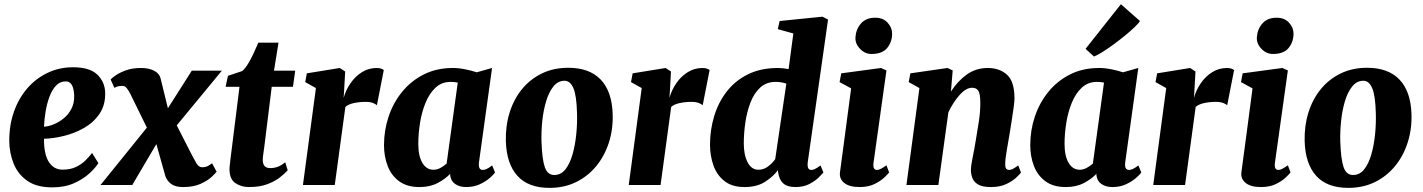

<svg xmlns="http://www.w3.org/2000/svg" viewBox="-20 -898 6908 932"><path d="M457.5 -106Q444.5 -84.5 414.8 -57Q385 -29.5 339.8 -9Q294.5 11.5 233.5 11.5Q157 11.5 111.2 -21.2Q65.5 -54 45.5 -105.5Q25.5 -157 25 -212.5Q24.5 -290.5 47.8 -356Q71 -421.5 113 -469.8Q155 -518 211.8 -544.8Q268.5 -571.5 334.5 -571.5Q415.5 -571.5 452.2 -536Q489 -500.5 490.5 -448.5Q492 -388 463.2 -345.8Q434.5 -303.5 388.5 -277.2Q342.5 -251 290.5 -238.2Q238.5 -225.5 193.5 -224.5Q193 -149.5 217 -112Q241 -74.5 283.5 -74.5Q321.5 -74.5 348.8 -87.5Q376 -100.5 395 -119.5Q414 -138.5 427 -155.5ZM299.5 -503Q271 -503 251.5 -482Q232 -461 219.8 -427.5Q207.5 -394 201.2 -355.8Q195 -317.5 193.5 -283Q215 -284 240.8 -294.5Q266.5 -305 289.8 -324Q313 -343 327.2 -371Q341.5 -399 340 -435.5Q337 -503 299.5 -503Z M869 10Q832 10 811.8 -4.5Q791.5 -19 783 -42L739 -198.5L622 0H468L693 -278.5L613 -441.5Q606.5 -455 596.8 -468Q587 -481 575 -481Q561.5 -481 553.5 -479.2Q545.5 -477.5 535.5 -471.5L517 -512Q521.5 -518 540.5 -531.5Q559.5 -545 591 -556.5Q622.5 -568 664.5 -568Q703 -568 728.5 -554.5Q754 -541 759.5 -517.5L795 -372.5L911 -555H1057L838 -289.5L912 -144.5Q923 -123 934 -104.5Q945 -86 962 -86Q970 -86 980.5 -88.8Q991 -91.5 1009.5 -105.5L1031.5 -64.5Q1027 -58 1007.8 -39.8Q988.5 -21.5 954 -5.8Q919.5 10 869 10Z M1263.5 -189.5Q1260.5 -165.5 1258 -150Q1255.5 -134.5 1255.5 -122Q1255.5 -82 1291.5 -82Q1311 -82 1328.5 -88.5Q1346 -95 1364.5 -110.5L1376.5 -71.5Q1362.5 -55.5 1338.2 -36.5Q1314 -17.5 1277.2 -3.8Q1240.5 10 1188 10Q1151.5 10 1122.8 -9Q1094 -28 1094 -78Q1094 -81.5 1094.8 -90Q1095.5 -98.5 1098.2 -121.8Q1101 -145 1107 -192L1142.5 -476.5H1075L1086.5 -530L1155.5 -553Q1170 -565 1184.2 -588.5Q1198.5 -612 1211.2 -639.5Q1224 -667 1234 -691H1332L1310 -555H1413L1402 -476.5H1299Z M1648 -423Q1659 -461.5 1681.8 -494.5Q1704.5 -527.5 1737 -547.8Q1769.5 -568 1809 -568Q1822 -568 1830.8 -564.5Q1839.5 -561 1843 -558L1809.5 -387Q1806.5 -391 1792.5 -397.2Q1778.5 -403.5 1755 -403.5Q1725 -403.5 1698 -397.8Q1671 -392 1656.5 -379L1605 0H1450.5L1513.5 -470.5L1461.5 -499.5L1469.5 -542L1629.5 -568L1655.5 -551L1650.5 -459.5Z M2305 -110Q2302.5 -90 2307.8 -81.5Q2313 -73 2324 -73Q2331 -73 2341.5 -77.5Q2352 -82 2369 -95L2383 -60.5Q2377.5 -52 2358.5 -35Q2339.5 -18 2310 -4Q2280.5 10 2242.5 10Q2211 10 2189.5 -4.8Q2168 -19.5 2165 -48.5L2165.5 -54.5Q2142 -29.5 2104.8 -9.8Q2067.5 10 2016.5 10Q1956 10 1917.8 -18Q1879.5 -46 1861.8 -92.5Q1844 -139 1844 -193.5Q1844 -265.5 1866.5 -332.5Q1889 -399.5 1932.2 -452.5Q1975.5 -505.5 2037.5 -536.8Q2099.5 -568 2178.5 -568Q2207.5 -568 2240 -561.2Q2272.5 -554.5 2294 -547L2368.5 -568ZM2202 -497Q2186 -500.5 2167.5 -500.5Q2124.5 -500.5 2094.5 -472.8Q2064.5 -445 2046 -400Q2027.5 -355 2019 -302.2Q2010.5 -249.5 2010.5 -199.5Q2010.5 -141 2030.2 -107.5Q2050 -74 2084 -74Q2101.5 -74 2117.8 -82.8Q2134 -91.5 2148 -104Z M2738.5 -569Q2841 -569 2895.8 -511.8Q2950.5 -454.5 2954 -345Q2956.5 -271.5 2935.8 -206.5Q2915 -141.5 2874.5 -92Q2834 -42.5 2776.5 -14.2Q2719 14 2647.5 14Q2544.5 14 2491.8 -44.2Q2439 -102.5 2435.5 -212Q2433.5 -286 2453.5 -350.8Q2473.5 -415.5 2513.2 -464.5Q2553 -513.5 2610 -541.2Q2667 -569 2738.5 -569ZM2720.5 -506Q2688.5 -506 2666.2 -478.2Q2644 -450.5 2630.8 -405.8Q2617.5 -361 2612.2 -309.5Q2607 -258 2608.5 -210Q2611.5 -123.5 2624.8 -86Q2638 -48.5 2670.5 -48.5Q2703 -48.5 2724.8 -76.2Q2746.5 -104 2759.2 -148.8Q2772 -193.5 2777.2 -245.8Q2782.5 -298 2781 -347Q2779 -433.5 2763.5 -469.8Q2748 -506 2720.5 -506Z M3229.5 -423Q3240.5 -461.5 3263.2 -494.5Q3286 -527.5 3318.5 -547.8Q3351 -568 3390.5 -568Q3403.5 -568 3412.2 -564.5Q3421 -561 3424.5 -558L3391 -387Q3388 -391 3374 -397.2Q3360 -403.5 3336.5 -403.5Q3306.5 -403.5 3279.5 -397.8Q3252.5 -392 3238 -379L3186.5 0H3032L3095 -470.5L3043 -499.5L3051 -542L3211 -568L3237 -551L3232 -459.5Z M3901 -111Q3896.5 -73 3918 -73Q3925 -73 3935 -77.2Q3945 -81.5 3963 -95L3977 -60.5Q3971 -53.5 3954 -36.5Q3937 -19.5 3908.8 -4.8Q3880.5 10 3841 10Q3800.5 10 3781 -8.8Q3761.5 -27.5 3757 -62.5L3756 -72Q3736 -43.5 3695.8 -16.8Q3655.5 10 3594 10Q3533.5 10 3496.5 -19.2Q3459.5 -48.5 3443 -95.5Q3426.5 -142.5 3426.5 -196Q3426.5 -267 3446.5 -333.5Q3466.5 -400 3507.2 -453Q3548 -506 3610.2 -537Q3672.5 -568 3757 -568Q3780.5 -568 3808 -562.5L3831 -735.5L3755.5 -756.5L3764.5 -796L3972.5 -817L3999.5 -803ZM3797 -492Q3773 -500.5 3745 -500.5Q3700 -500.5 3670 -472.8Q3640 -445 3622.8 -400Q3605.5 -355 3598 -303Q3590.5 -251 3590.5 -202Q3590.5 -145.5 3609.2 -109.8Q3628 -74 3661.5 -74Q3687 -74 3708 -89.8Q3729 -105.5 3743 -125.5Z M4153 10Q4102 10 4077.5 -10.5Q4053 -31 4057.5 -62.5Q4065.5 -120.5 4079.2 -224.8Q4093 -329 4111.5 -469L4055.5 -499.5L4063.5 -542L4256.5 -568L4283 -556L4220.5 -110Q4215 -73 4237.5 -73Q4251.5 -73 4283 -95.5L4296 -61Q4290.5 -53.5 4272.8 -36.5Q4255 -19.5 4225 -4.8Q4195 10 4153 10ZM4210.5 -636Q4178.5 -636 4154.5 -661.2Q4130.5 -686.5 4132.5 -717Q4135 -756.5 4159.5 -784.2Q4184 -812 4228.5 -812Q4267 -812 4289 -787.5Q4311 -763 4310.5 -734Q4310 -693.5 4286.2 -664.8Q4262.5 -636 4210.5 -636Z M4596 -453.5Q4628.5 -504.5 4673 -536.2Q4717.5 -568 4775 -568Q4832 -568 4868.2 -535.2Q4904.5 -502.5 4904.5 -420Q4904.5 -405.5 4900.2 -374.5Q4896 -343.5 4890.5 -308.8Q4885 -274 4880.5 -247Q4874.5 -209.5 4867 -168.5Q4859.5 -127.5 4859.5 -100.5Q4859.5 -82.5 4865.5 -77.8Q4871.5 -73 4878 -73Q4886.5 -73 4896 -77.8Q4905.5 -82.5 4922.5 -95L4936 -60.5Q4931 -53 4913 -36Q4895 -19 4864.5 -4.5Q4834 10 4790.5 10Q4748 10 4727.2 -2.8Q4706.5 -15.5 4699.8 -34.5Q4693 -53.5 4693 -72Q4693 -94 4701.5 -134.8Q4710 -175.5 4716.5 -216Q4723.5 -256 4731.5 -308.5Q4739.5 -361 4738.5 -403.5Q4738 -444.5 4728.5 -458.2Q4719 -472 4698.5 -472Q4669.5 -472 4638 -436.8Q4606.5 -401.5 4583.5 -352.5L4535 0H4380L4443 -470.5L4391 -499.5L4399 -542L4579.5 -568L4604.5 -556Z M5442 -110Q5439.5 -90 5444.8 -81.5Q5450 -73 5461 -73Q5468 -73 5478.5 -77.5Q5489 -82 5506 -95L5520 -60.5Q5514.5 -52 5495.5 -35Q5476.5 -18 5447 -4Q5417.5 10 5379.5 10Q5348 10 5326.5 -4.8Q5305 -19.5 5302 -48.5L5302.5 -54.5Q5279 -29.5 5241.8 -9.8Q5204.5 10 5153.5 10Q5093 10 5054.8 -18Q5016.5 -46 4998.8 -92.5Q4981 -139 4981 -193.5Q4981 -265.5 5003.5 -332.5Q5026 -399.5 5069.2 -452.5Q5112.5 -505.5 5174.5 -536.8Q5236.5 -568 5315.5 -568Q5344.5 -568 5377 -561.2Q5409.5 -554.5 5431 -547L5505.5 -568ZM5339 -497Q5323 -500.5 5304.5 -500.5Q5261.5 -500.5 5231.5 -472.8Q5201.5 -445 5183 -400Q5164.5 -355 5156 -302.2Q5147.5 -249.5 5147.5 -199.5Q5147.5 -141 5167.2 -107.5Q5187 -74 5221 -74Q5238.5 -74 5254.8 -82.8Q5271 -91.5 5285 -104ZM5249.5 -661 5421 -877.5 5513.5 -796Q5508 -786 5489.2 -767.8Q5470.5 -749.5 5444 -727.8Q5417.5 -706 5388.8 -684.8Q5360 -663.5 5334 -647Q5308 -630.5 5290.5 -623.5Z M5775.5 -423Q5786.5 -461.5 5809.2 -494.5Q5832 -527.5 5864.5 -547.8Q5897 -568 5936.5 -568Q5949.5 -568 5958.2 -564.5Q5967 -561 5970.5 -558L5937 -387Q5934 -391 5920 -397.2Q5906 -403.5 5882.5 -403.5Q5852.5 -403.5 5825.5 -397.8Q5798.5 -392 5784 -379L5732.5 0H5578L5641 -470.5L5589 -499.5L5597 -542L5757 -568L5783 -551L5778 -459.5Z M6101.5 10Q6050.5 10 6026 -10.5Q6001.5 -31 6006 -62.5Q6014 -120.5 6027.8 -224.8Q6041.5 -329 6060 -469L6004 -499.5L6012 -542L6205 -568L6231.5 -556L6169 -110Q6163.5 -73 6186 -73Q6200 -73 6231.5 -95.5L6244.5 -61Q6239 -53.5 6221.2 -36.5Q6203.5 -19.5 6173.5 -4.8Q6143.5 10 6101.5 10ZM6159 -636Q6127 -636 6103 -661.2Q6079 -686.5 6081 -717Q6083.5 -756.5 6108 -784.2Q6132.5 -812 6177 -812Q6215.5 -812 6237.5 -787.5Q6259.5 -763 6259 -734Q6258.5 -693.5 6234.8 -664.8Q6211 -636 6159 -636Z M6616 -569Q6718.5 -569 6773.2 -511.8Q6828 -454.5 6831.5 -345Q6834 -271.5 6813.2 -206.5Q6792.5 -141.5 6752 -92Q6711.5 -42.5 6654 -14.2Q6596.5 14 6525 14Q6422 14 6369.2 -44.2Q6316.5 -102.5 6313 -212Q6311 -286 6331 -350.8Q6351 -415.5 6390.8 -464.5Q6430.5 -513.5 6487.5 -541.2Q6544.5 -569 6616 -569ZM6598 -506Q6566 -506 6543.8 -478.2Q6521.5 -450.5 6508.2 -405.8Q6495 -361 6489.8 -309.5Q6484.5 -258 6486 -210Q6489 -123.5 6502.2 -86Q6515.5 -48.5 6548 -48.5Q6580.5 -48.5 6602.2 -76.2Q6624 -104 6636.8 -148.8Q6649.5 -193.5 6654.8 -245.8Q6660 -298 6658.5 -347Q6656.5 -433.5 6641 -469.8Q6625.5 -506 6598 -506Z"/></svg>

Font: Merriweather Black
Style: Italic
Weight: 900
Italic angle: -7.8°
Designer: Eben Sorkin
Foundry: Eben Sorkin
Version: Version 2.200;gftools[0.9.31]